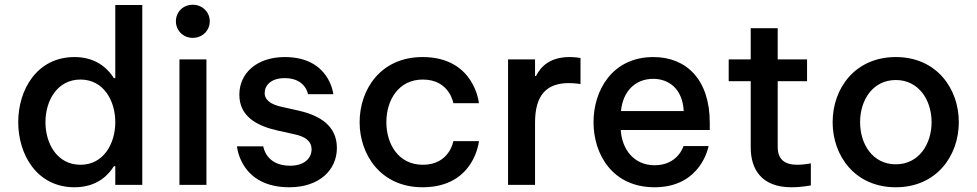

<svg xmlns="http://www.w3.org/2000/svg" viewBox="-20 -781 4127 811"><path d="M295 10C395 10 442 -48 461 -79H467V0H581V-760H467V-451H461C442 -481 395 -540 295 -540C135 -540 57 -401 57 -265C57 -129 135 10 295 10ZM320 -85C221 -85 172 -175 172 -265C172 -355 221 -445 320 -445C418 -445 467 -355 467 -265C467 -175 418 -85 320 -85Z M794 -621C835 -621 866 -652 866 -691C866 -730 835 -761 794 -761C753 -761 723 -730 723 -691C723 -653 753 -621 794 -621ZM852 0V-530H738V0Z M1202 10C1330 10 1403 -64 1403 -156C1403 -248 1334 -293 1240 -314L1169 -330C1127 -339 1098 -357 1098 -388C1098 -419 1123 -451 1183 -451C1271 -451 1281 -383 1281 -383H1388C1388 -383 1373 -540 1183 -540C1066 -540 991 -473 991 -381C991 -288 1067 -249 1151 -230L1223 -214C1270 -204 1296 -185 1296 -150C1296 -113 1266 -81 1205 -81C1102 -81 1092 -163 1092 -163H981C981 -163 994 10 1202 10Z M1765 10C1985 10 2003 -185 2003 -185H1895C1895 -185 1879 -85 1766 -85C1664 -85 1612 -171 1612 -265C1612 -359 1664 -445 1766 -445C1879 -445 1895 -345 1895 -345H2003C2003 -345 1985 -540 1765 -540C1586 -540 1499 -401 1499 -265C1499 -129 1587 10 1765 10Z M2240 0V-263C2240 -381 2290 -430 2383 -430C2409 -430 2432 -426 2432 -426V-536C2432 -536 2411 -540 2386 -540C2304 -540 2265 -501 2244 -460H2240V-530H2126V0Z M2745 10C2943 10 2973 -164 2973 -164H2867C2867 -164 2844 -83 2745 -83C2658 -83 2607 -150 2602 -232H2978V-263C2978 -445 2879 -540 2740 -540C2566 -540 2487 -399 2487 -265C2487 -129 2567 10 2745 10ZM2603 -312C2611 -396 2664 -448 2739 -448C2805 -448 2863 -406 2868 -312Z M3323 10C3367 10 3405 2 3405 2V-91C3405 -91 3375 -85 3348 -85C3293 -85 3265 -109 3265 -160V-438H3389V-530H3265V-662H3151V-530H3058V-438H3151V-158C3151 -67 3196 10 3323 10Z M3764 10C3936 10 4030 -123 4030 -265C4030 -407 3936 -540 3764 -540C3591 -540 3497 -407 3497 -265C3497 -123 3591 10 3764 10ZM3764 -87C3666 -87 3613 -172 3613 -265C3613 -358 3666 -443 3764 -443C3861 -443 3915 -358 3915 -265C3915 -172 3861 -87 3764 -87Z"/></svg>

Font: Be Vietnam Pro Medium
Style: Regular
Weight: 500
Designer: Lam Bao, Tony Le, Vietanh Nguyen
Foundry: Yellow Type Foundry
Version: Version 1.002